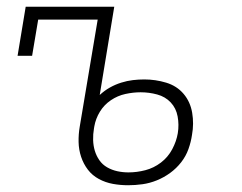

<svg xmlns="http://www.w3.org/2000/svg" viewBox="-20 -540 715 568"><path d="M359 8Q336 8 314 4Q292 0 272.5 -10.5Q253 -21 240 -38Q227 -55 220 -76Q213 -97 212.5 -120Q212 -143 216 -166L269 -482H93L75 -375H32L56 -520H318L275 -259Q289 -272 305 -281Q321 -290 338.5 -295.5Q356 -301 373 -303Q390 -305 407 -305Q440 -305 471.5 -295.5Q503 -286 523 -262.5Q543 -239 548.5 -206.5Q554 -174 548 -141Q545 -120 537.5 -99Q530 -78 516 -60Q502 -42 483.5 -28.5Q465 -15 444 -6.5Q423 2 401.5 5Q380 8 359 8ZM360 -30Q385 -30 410 -36.5Q435 -43 456 -59Q477 -75 489.5 -98.5Q502 -122 506 -146Q510 -171 505.5 -195.5Q501 -220 485 -237Q469 -254 445 -260.5Q421 -267 396 -267Q374 -267 351 -262Q328 -257 308 -243.5Q288 -230 275.5 -209.5Q263 -189 259 -166L258 -160Q255 -143 255.5 -126Q256 -109 260.5 -94Q265 -79 274 -66Q283 -53 297 -45Q311 -37 327 -33.5Q343 -30 360 -30Z"/></svg>

Font: Iosevka Etoile Extralight
Style: Italic
Weight: 200
Italic angle: -9°
Designer: Belleve Invis
Foundry: Belleve Invis
Version: Version 22.1.2; ttfautohint (v1.8.4)